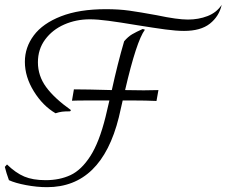

<svg xmlns="http://www.w3.org/2000/svg" viewBox="-84 -760 938 795"><path d="M834 -740Q823 -692 785 -662Q747 -632 678 -632Q646 -632 601 -638Q556 -644 482 -656Q410 -668 364.5 -674Q319 -680 288 -680Q231 -680 182 -658.5Q133 -637 103 -596.5Q73 -556 73 -502Q73 -446 107 -399.5Q141 -353 210 -304L206 -299Q185 -299 173 -297.5Q161 -296 146 -291Q93 -322 56 -382Q19 -442 19 -504Q19 -564 56 -613.5Q93 -663 168.5 -692.5Q244 -722 354 -722Q408 -722 451 -716Q494 -710 565 -697Q650 -679 694 -679Q738 -679 775.5 -693.5Q813 -708 834 -740ZM511 -386 572 -387 564 -342Q518 -344 468 -344H424Q411 -285 408 -274Q336 15 111 15Q69 15 24 6.5Q-21 -2 -47 -14Q-58 -44 -64 -69L-55 -79Q-19 -44 16.5 -29Q52 -14 105 -14Q163 -14 208 -35Q253 -56 290 -113.5Q327 -171 353 -276L369 -344H285Q232 -344 214 -343L222 -390Q276 -390 379 -387Q403 -497 430 -589Q446 -608 463 -618Q480 -628 507 -640L516 -637Q481 -590 434 -387Z"/></svg>

Font: Charmonman
Style: Regular
Weight: 400
Designer: Ekaluck Peanpanawate
Foundry: Cadson Demak Co.,Ltd.
Version: Version 1.000; ttfautohint (v1.6)